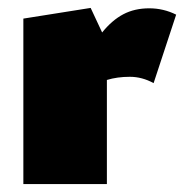

<svg xmlns="http://www.w3.org/2000/svg" viewBox="-20 -465 466 485"><path d="M425 -428 368 -255Q339 -271 308 -271Q276 -271 250 -263V0H39V-418L209 -445L238 -383Q263 -414 291.5 -429Q320 -444 357 -444Q393 -444 425 -428Z"/></svg>

Font: Ysabeau Black
Style: Regular
Weight: 900
Designer: Christian Thalmann (Catharsis Fonts)
Version: Version 0.003